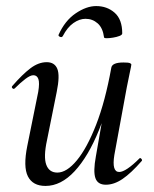

<svg xmlns="http://www.w3.org/2000/svg" viewBox="-20 -600 508 633"><path d="M130 13Q88 13 72 -18.5Q56 -50 70 -119L106 -297Q111 -327 106.5 -339.5Q102 -352 90 -352Q80 -352 64 -340Q48 -328 29 -309Q25 -305 21 -309Q17 -313 21 -317Q54 -355 80.5 -375Q107 -395 134 -395Q160 -395 169 -373Q178 -351 167 -297L135 -138Q123 -83 132.5 -57Q142 -31 169 -31Q200 -31 233.5 -71.5Q267 -112 297 -189Q327 -266 347 -377L361 -376Q342 -259 306.5 -171.5Q271 -84 226 -35.5Q181 13 130 13ZM329 9Q302 9 294.5 -13Q287 -35 296 -84L347 -377Q350 -394 387 -394Q403 -394 408 -392Q413 -390 413 -387Q413 -384 408 -361Q403 -338 398 -312L357 -89Q348 -33 373 -33Q384 -33 401 -44.5Q418 -56 439 -77Q442 -81 446 -76.5Q450 -72 447 -69Q412 -29 384 -10Q356 9 329 9ZM323 -477Q319 -508 302 -523Q285 -538 262 -538Q242 -538 222 -524Q202 -510 187 -481Q184 -476 178 -478.5Q172 -481 173 -485Q194 -532 229.5 -556Q265 -580 297 -580Q333 -580 358 -558Q383 -536 383 -490Q383 -485 374 -481.5Q365 -478 353 -476Q341 -474 332 -474Q323 -474 323 -477Z"/></svg>

Font: Cormorant Medium
Style: Italic
Weight: 500
Italic angle: -10°
Designer: Christian Thalmann (Catharsis Fonts)
Foundry: Catharsis Fonts
Version: Version 4.000